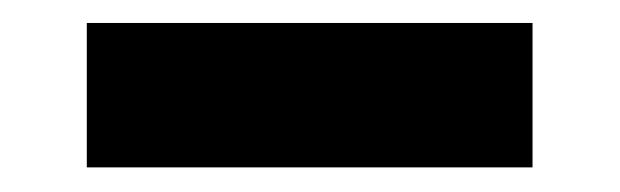

<svg xmlns="http://www.w3.org/2000/svg" viewBox="-20 -334 526 163"><path d="M432.1 -314.5H53.7V-191.9H432.1Z"/></svg>

Font: Vazirmatn Black
Style: Regular
Weight: 900
Designer: Saber Rastikerdar
Foundry: Saber Rastikerdar
Version: Version 33.003